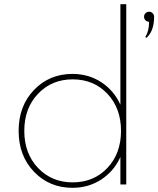

<svg xmlns="http://www.w3.org/2000/svg" viewBox="-20 -881 756 917"><path d="M716 -801Q716 -732 679 -700L674 -705Q692 -732 692 -777Q682 -777 675 -784Q668 -791 668 -801Q668 -811 675 -818Q682 -825 692 -825Q702 -825 709 -818Q716 -811 716 -801ZM326 -528Q403 -528 463.5 -488.5Q524 -449 555 -381V-861H583V0H555V-131Q524 -63 463.5 -23.5Q403 16 326 16Q216 16 142.5 -60.5Q69 -137 69 -256Q69 -375 142.5 -451.5Q216 -528 326 -528ZM327 -10Q428 -10 493 -79Q558 -148 558 -256Q558 -364 493 -433Q428 -502 327 -502Q227 -502 161.5 -433Q96 -364 96 -256Q96 -148 161.5 -79Q227 -10 327 -10Z"/></svg>

Font: Spartan MB
Style: Regular
Weight: 250
Designer: Matt Bailey
Foundry: Matt Bailey
Version: Version 1.000